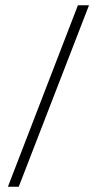

<svg xmlns="http://www.w3.org/2000/svg" viewBox="-20 -620 366 727"><path d="M317 -600 51 87H10L275 -600Z"/></svg>

Font: Mukta Malar ExtraLight
Style: Regular
Weight: 275
Designer: Aadarsh Rajan, Girish Dalvi, Yashodeep Gholap
Foundry: Ek Type
Version: Version 2.538;PS 1.000;hotconv 16.6.51;makeotf.lib2.5.65220;